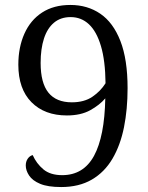

<svg xmlns="http://www.w3.org/2000/svg" viewBox="-20 -744 599 775"><path d="M227 11Q173 11 142 -2Q111 -15 97.5 -35.5Q84 -56 84 -76Q84 -92 92 -103.5Q100 -115 112 -118Q127 -84 155 -60.5Q183 -37 231 -37Q317 -37 359.5 -115Q402 -193 405 -347Q382 -320 344 -299Q306 -278 250 -278Q160 -278 107 -331.5Q54 -385 54 -483Q54 -553 78.5 -608Q103 -663 150 -693.5Q197 -724 264 -724Q333 -724 385 -688.5Q437 -653 466 -578.5Q495 -504 495 -388Q495 -303 480.5 -230.5Q466 -158 434 -103.5Q402 -49 350.5 -19Q299 11 227 11ZM270 -331Q320 -331 353 -353.5Q386 -376 406 -408Q405 -499 387.5 -558Q370 -617 339 -646Q308 -675 265 -675Q225 -675 198 -652.5Q171 -630 157.5 -588.5Q144 -547 144 -490Q144 -409 175.5 -370Q207 -331 270 -331Z"/></svg>

Font: Noto Serif Hentaigana EL
Style: Regular
Weight: 400
Designer: Kazuhiro Yamada
Foundry: nipponia
Version: Version 1.000